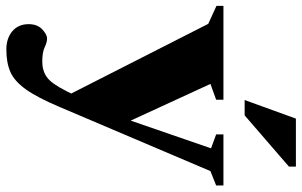

<svg xmlns="http://www.w3.org/2000/svg" viewBox="-208 -512 975 620"><g transform="rotate(90 280.0 -202.5)"><path d="M130.5 265Q94.5 265 71.5 245.8Q48.5 226.5 48.5 193Q48.5 165 65.2 149.2Q82 133.5 94.5 133.5Q107 133.5 123 141.2Q139 149 169.5 149Q198.5 149 219.2 134.5Q240 120 264.5 71.5L272.5 55.5L47.5 -387L-10.5 -413.5V-436H292.5V-412.5L241.5 -394L360 -136.5L449.5 -396L404.5 -412.5V-436H569.5V-412.5L523 -394L315.5 94Q285 166 258.5 202.8Q232 239.5 202.2 252.2Q172.5 265 130.5 265ZM293.5 -504.5 353.5 -670H508.5V-647.5L343 -504.5Z"/></g></svg>

Font: Newsreader 16pt ExtraBold
Style: Regular
Weight: 800
Designer: Hugues Gentile
Foundry: Production Type
Version: Version 1.003; ttfautohint (v1.8.3)